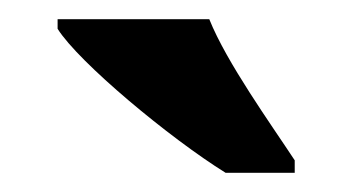

<svg xmlns="http://www.w3.org/2000/svg" viewBox="-20 -786 367 200"><path d="M215 -606H287V-619C262 -657 216 -721 198 -766H40V-756C62 -721 157 -642 215 -606Z"/></svg>

Font: Noto Serif Khmer Condensed ExtraBold
Style: Regular
Weight: 800
Width: 3
Designer: Danh Hong and the Monotype Design Team
Foundry: Monotype Imaging Inc.
Version: Version 2.004